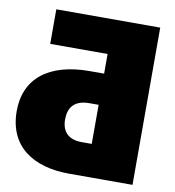

<svg xmlns="http://www.w3.org/2000/svg" viewBox="-79 -766 764 837"><g transform="rotate(10 303.0 -348.0)"><path d="M563 -696H103V-543H357V-456H293C112 -456 10 -373 10 -230C10 -73 123 0 282 0H563ZM312 -145C251 -145 224 -179 224 -230C224 -282 249 -318 316 -318H357V-145Z"/></g></svg>

Font: Fira Sans Heavy
Style: Regular
Weight: 900
Designer: bBox Type GmbH & Carrois Corporate GbR & Edenspiekermann AG
Foundry: bBox Type GmbH & Carrois Corporate GbR & Edenspiekermann AG
Version: Version 4.300;PS 004.300;hotconv 1.0.88;makeotf.lib2.5.64775